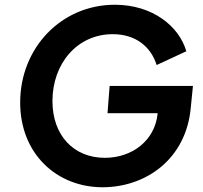

<svg xmlns="http://www.w3.org/2000/svg" viewBox="-20 -777 854 809"><path d="M412 12C594 12 765 -106 784 -325L793 -415H442L433 -300H644V-297C632 -184 536 -112 422 -112C290 -112 201 -207 201 -351C201 -510 306 -633 455 -633C552 -633 616 -580 640 -503L765 -561C735 -666 623 -757 464 -757C238 -757 65 -575 65 -345C65 -128 220 12 412 12Z"/></svg>

Font: Plus Jakarta Sans
Style: Bold Italic
Weight: 700
Italic angle: -8°
Designer: Gumpita Rahayu
Foundry: Tokotype
Version: Version 2.071;gftools[0.9.30]